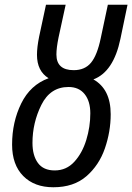

<svg xmlns="http://www.w3.org/2000/svg" viewBox="-20 -780 558 810"><path d="M205 10Q291 10 344.5 -36.5Q398 -83 422.5 -154Q447 -225 447 -298Q447 -404 374 -445Q459 -477 488 -616L518 -760H435L405 -619Q390 -547 364 -515.5Q338 -484 291 -484Q218 -484 218 -550Q218 -578 227 -622L257 -760H174L145 -625Q136 -580 136 -549Q136 -480 185 -450Q108 -422 69.5 -343.5Q31 -265 31 -170Q31 -85 78 -37.5Q125 10 205 10ZM211 -61Q163 -61 140 -92.5Q117 -124 117 -177Q117 -262 154.5 -337.5Q192 -413 269 -413Q313 -413 337 -383Q361 -353 361 -302Q361 -245 344 -189.5Q327 -134 293.5 -97.5Q260 -61 211 -61Z"/></svg>

Font: Noto Sans UI SemiCondensed
Style: Italic
Weight: 400
Width: 4
Italic angle: -12°
Designer: Monotype Design Team
Foundry: Monotype Imaging Inc.
Version: Version 1.901